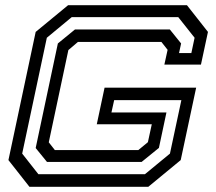

<svg xmlns="http://www.w3.org/2000/svg" viewBox="-20 -720 834 740"><path d="M93.5 0 12.5 -103 117.5 -597 242.5 -700H700.5L781.5 -597L754.5 -471H613.5L626 -528L602 -558.5H280.5L243.5 -527L168 -171.5L191.5 -141.5H513L550 -172L565 -241H353L383 -382H736L676.5 -103L551.5 0ZM128 -48.5H538.5L635 -128L679 -334H420L409.5 -286.5H621.5L592.5 -150L526 -96H161L117.5 -149.5L203 -552.5L269 -606.5H634.5L678 -552.5L670 -515.5H717.5L730 -574.5L667 -654H256.5L160.5 -574.5L65.5 -128Z"/></svg>

Font: Tourney Expanded Medium
Style: Italic
Weight: 500
Width: 7
Italic angle: -12°
Designer: Tyler Finck
Foundry: Etcetera Type Co
Version: Version 1.010; ttfautohint (v1.8.3)